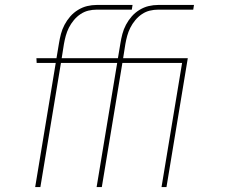

<svg xmlns="http://www.w3.org/2000/svg" viewBox="-20 -755 940 775"><path d="M122 0 205 -501H128L127 -520H208L218 -580Q221 -599 226 -618Q231 -637 240.5 -655Q250 -673 263.5 -688.5Q277 -704 295 -715Q313 -726 332 -730.5Q351 -735 370 -735H515L512 -716H370Q353 -716 336.5 -712Q320 -708 305 -698Q290 -688 278 -673.5Q266 -659 258 -643Q250 -627 245.5 -610.5Q241 -594 238 -577L229 -520H388V-501H226L143 0ZM370 0 453 -501H376L375 -520H456L466 -580Q469 -599 474 -618Q479 -637 488.5 -655Q498 -673 511.5 -688.5Q525 -704 543 -715Q561 -726 580 -730.5Q599 -735 618 -735H763L760 -716H618Q601 -716 584.5 -712Q568 -708 553 -698Q538 -688 526 -673.5Q514 -659 506 -643Q498 -627 493.5 -610.5Q489 -594 486 -577L477 -520H636V-501H474L391 0ZM632 0 715 -501H591V-520H738L652 0Z"/></svg>

Font: Iosevka Aile Thin
Style: Italic
Weight: 100
Italic angle: -9°
Designer: Belleve Invis
Foundry: Belleve Invis
Version: Version 31.1.0; ttfautohint (v1.8.4)